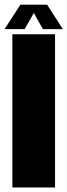

<svg xmlns="http://www.w3.org/2000/svg" viewBox="-35 -826 297 846"><path d="M19.5 0H207.5V-675H19.5ZM-15 -697.5H73.5L114 -769L154 -697.5H242L172.5 -805.5H55Z"/></svg>

Font: Anybody ExtraCondensed Black
Style: Regular
Weight: 900
Width: 2
Version: Version 1.113;gftools[0.9.25]